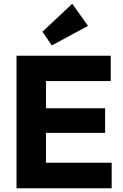

<svg xmlns="http://www.w3.org/2000/svg" viewBox="-20 -1003 655 1023"><path d="M68 0V-706H225V0ZM188 0V-136H575V0ZM188 -295V-426H540V-295ZM188 -571V-706H570V-571ZM256 -761 206 -834 365 -983 449 -865Z"/></svg>

Font: Outfit
Style: Bold
Weight: 700
Designer: Rodrigo Fuenzalida
Foundry: fragTYPE
Version: Version 1.100;gftools[0.9.27]